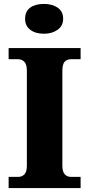

<svg xmlns="http://www.w3.org/2000/svg" viewBox="-20 -959 455 979"><path d="M24 -57H72Q92 -57 104.5 -70Q117 -83 117 -113V-598Q117 -630 104.5 -643.5Q92 -657 72 -657H24V-714H391V-657H342Q321 -657 309.5 -644Q298 -631 298 -598V-114Q298 -84 310 -70.5Q322 -57 342 -57H391V0H24ZM108 -863Q108 -901 134 -920Q160 -939 204 -939Q246 -939 274 -920Q302 -901 302 -863Q302 -827 273.5 -807Q245 -787 204 -787Q161 -787 134.5 -807Q108 -827 108 -863Z"/></svg>

Font: Noto Serif ExtraBold
Style: Regular
Weight: 800
Designer: Monotype Design Team
Foundry: Monotype Imaging Inc.
Version: Version 1.001